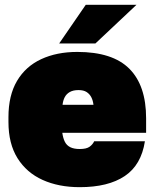

<svg xmlns="http://www.w3.org/2000/svg" viewBox="-20 -760 640 795"><path d="M310 15Q223 15 156.5 -15Q90 -45 52.5 -105Q15 -165 15 -255V-275Q15 -365 50.5 -425Q86 -485 150.5 -515Q215 -545 300 -545Q446 -545 515.5 -475.5Q585 -406 585 -270V-210H238Q241 -188 248.5 -173Q256 -158 271 -150.5Q286 -143 310 -143Q338 -143 351 -152.5Q364 -162 370 -175H580Q565 -77 496.5 -31Q428 15 310 15ZM305 -387Q283 -387 269 -379Q255 -371 248 -357.5Q241 -344 239 -326H367Q365 -344 358 -357.5Q351 -371 338.5 -379Q326 -387 305 -387ZM225 -580 335 -740H545L375 -580Z"/></svg>

Font: Golos Text Black
Style: Regular
Weight: 900
Designer: A.Korolkova, Vitaly Kuzmin
Foundry: ParaType Ltd
Version: Version 2.004